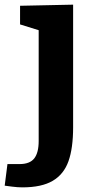

<svg xmlns="http://www.w3.org/2000/svg" viewBox="-51 -560 403 825"><path d="M-30.8 237.8 -19 145H33.2Q77.1 145 96.2 120.6Q115.2 96.2 115.2 45.9V-430.2L35.2 -455.1V-535.2L263.2 -540V-13.2Q263.2 76.7 243.2 132.8Q223.1 189 175.5 217Q127.9 245.1 44.9 245.1Q24.9 245.1 0.5 241.9Q-23.9 238.8 -30.8 237.8Z"/></svg>

Font: Kadwa
Style: Regular
Weight: 400
Designer: Sol Matas
Foundry: Sol Matas
Version: Version 1.000;PS 001.000;hotconv 1.0.70;makeotf.lib2.5.58329